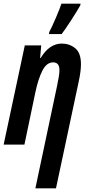

<svg xmlns="http://www.w3.org/2000/svg" viewBox="-27 -793 486 1053"><path d="M311 -606Q331 -632 364.5 -684Q398 -736 413 -763L415 -773H310Q302 -748 279.5 -695.5Q257 -643 244 -619L241 -606ZM280 240 405 -347Q417 -403 417 -441Q417 -503 385.5 -528.5Q354 -554 312 -554Q244 -554 196 -475H193L199 -544H109L-7 0H107L167 -287Q183 -362 206 -406.5Q229 -451 264 -451Q299 -451 299 -409Q299 -392 295 -369Q291 -346 286 -322L167 240Z"/></svg>

Font: Noto Sans Display Condensed
Style: Bold Italic
Weight: 700
Width: 3
Designer: Monotype Design team
Foundry: Monotype Imaging Inc.
Version: 1.000